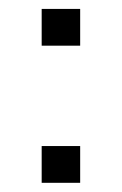

<svg xmlns="http://www.w3.org/2000/svg" viewBox="-20 -429 268 422"><path d="M156.2 -328.6V-409.4H71.6V-328.6ZM156.2 -27.2V-108H71.6V-27.2Z"/></svg>

Font: Arad-VF Thin Dots1
Style: Regular
Weight: 100
Designer: Mohammad Darvishi
Version: Version 1.000;August 30, 2024;FontCreator 15.0.0.2992 64-bit